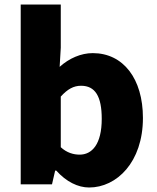

<svg xmlns="http://www.w3.org/2000/svg" viewBox="-20 -819 698 853"><path d="M376 14C498 14 615 -98 615 -295C615 -469 528 -583 392 -583C340 -583 287 -560 245 -522L250 -607V-799H72V0H211L225 -61H230C274 -12 326 14 376 14ZM334 -132C307 -132 277 -140 250 -165V-390C280 -423 307 -438 340 -438C403 -438 432 -391 432 -291C432 -177 388 -132 334 -132Z"/></svg>

Font: Noto Sans CJK TC Black
Style: Regular
Weight: 900
Designer: Ryoko NISHIZUKA 西塚涼子 (kana, bopomofo & ideographs); Paul D. Hunt (Latin, Greek & Cyrillic); Sandoll Communications 산돌커뮤니
Foundry: Adobe
Version: Version 2.004;hotconv 1.0.118;makeotfexe 2.5.65603